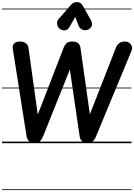

<svg xmlns="http://www.w3.org/2000/svg" viewBox="-25 -1414 1324 1896"><path d="M317 0Q286 0 264.5 -17.2Q243 -34.5 237.5 -67.5L101 -934Q96 -968 116 -986Q136 -1004 170 -1004Q207 -1004 229.8 -986.8Q252.5 -969.5 256 -943L348 -282.5L604.5 -945.5Q614.5 -970.5 632 -987.2Q649.5 -1004 687.5 -1004Q726.5 -1004 746 -987.5Q765.5 -971 769.5 -943L862.5 -285L1123 -952Q1129.5 -968 1150.2 -986Q1171 -1004 1207.5 -1004Q1237 -1004 1254.2 -989Q1271.5 -974 1276.8 -953Q1282 -932 1274 -913L923 -66.5Q909 -33 889 -16.5Q869 0 839.5 0Q808.5 0 787.5 -17.2Q766.5 -34.5 761.5 -67.5L665 -727.5L400 -66.5Q386 -33 365.5 -16.5Q345 0 317 0ZM317 0Q286 0 264.5 -17.2Q243 -34.5 237.5 -67.5L101 -934Q96 -968 116 -986Q136 -1004 170 -1004Q207 -1004 229.8 -986.8Q252.5 -969.5 256 -943L348 -282.5L604.5 -945.5Q614.5 -970.5 632 -987.2Q649.5 -1004 687.5 -1004Q726.5 -1004 746 -987.5Q765.5 -971 769.5 -943L862.5 -285L1123 -952Q1129.5 -968 1150.2 -986Q1171 -1004 1207.5 -1004Q1237 -1004 1254.2 -989Q1271.5 -974 1276.8 -953Q1282 -932 1274 -913L923 -66.5Q909 -33 889 -16.5Q869 0 839.5 0Q808.5 0 787.5 -17.2Q766.5 -34.5 761.5 -67.5L665 -727.5L400 -66.5Q386 -33 365.5 -16.5Q345 0 317 0ZM837.5 -1119Q810.5 -1111 785.8 -1122.5Q761 -1134 751.5 -1159L718 -1247.5L664 -1151.5Q644 -1115 614 -1113.8Q584 -1112.5 562.5 -1131.5Q542 -1151 539 -1178.5Q536 -1206 554.5 -1227L679 -1369.5Q690 -1382 703.8 -1387.8Q717.5 -1393.5 731.5 -1393.5Q748.5 -1393.5 764.2 -1386.5Q780 -1379.5 790.5 -1361L872 -1216.5Q892.5 -1180 878.8 -1153.8Q865 -1127.5 837.5 -1119ZM-5 455H1273.5V463H-5ZM-5 -16H1273.5V0H-5ZM-5 -549H1273.5V-541H-5ZM-5 -1329H1273.5V-1321H-5Z"/></svg>

Font: Edu SA Dotted Guide
Style: Regular
Weight: 400
Designer: Tina and Corey Anderson, Eben Sorkin, Mirko Velimirovic
Foundry: Google for Education
Version: Version 2.000